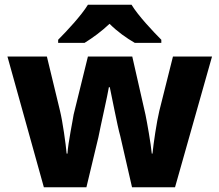

<svg xmlns="http://www.w3.org/2000/svg" viewBox="-20 -786 921 806"><path d="M349.1 -766.1C321.3 -720.7 260.7 -655.8 224.1 -619.1V-606H335C371.6 -628.9 404.3 -652.8 439.9 -686C473.1 -652.8 511.2 -626 545.9 -606H657.2V-619.1C623 -653.3 559.1 -721.2 532.2 -766.1ZM534.2 0H714.8L870.1 -548.8H706.1L648.9 -320.8C637.7 -274.9 624 -181.6 620.1 -141.1H617.2C613.3 -183.1 597.2 -273.4 590.8 -304.2L535.2 -548.8H349.1L289.1 -305.2C286.6 -286.1 265.6 -185.1 263.2 -141.1H259.8C255.9 -183.1 243.2 -274.4 231.9 -320.8L176.8 -548.8H11.2L164.1 0H342.8L393.1 -210C402.8 -260.3 432.1 -387.7 437 -419.9H440.9C448.2 -388.2 472.2 -258.8 484.9 -214.8Z"/></svg>

Font: Noto Reveo Sans
Style: Regular
Weight: 800
Designer: Monotype Design Team
Foundry: Monotype Imaging Inc.
Version: Version 2.007